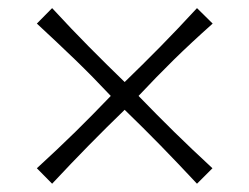

<svg xmlns="http://www.w3.org/2000/svg" viewBox="-20 -541 613 473"><path d="M108.4 -88.4Q157.2 -140.6 199 -183.1Q240.7 -225.6 287.1 -270.5Q333.5 -225.6 375 -183.1Q416.5 -140.6 465.3 -88.4L503.4 -126.5Q451.7 -174.3 408.9 -216.3Q366.2 -258.3 321.3 -304.7Q366.2 -352.5 408.4 -394Q450.7 -435.5 503.9 -482.9L465.3 -521Q417.5 -469.2 375.5 -426.5Q333.5 -383.8 287.1 -338.9Q240.7 -383.8 198.5 -426.5Q156.2 -469.2 108.4 -521L70.8 -482.9Q123.5 -434.1 165.8 -393.3Q208 -352.5 252.9 -304.7Q208.5 -258.3 165.8 -216.3Q123 -174.3 70.8 -126.5Z"/></svg>

Font: Pinar-VF-FD
Style: Regular
Weight: 300
Designer: Amin Abedi
Version: Version 3.0